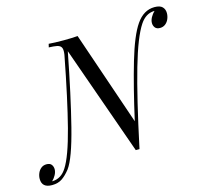

<svg xmlns="http://www.w3.org/2000/svg" viewBox="-188 -887 1175 1093"><g transform="rotate(-15 400.0 -340.0)"><path d="M872.1 -703.1Q872.1 -685.5 865.2 -668.9Q858.4 -652.3 845 -641.6Q831.5 -630.9 813 -630.9Q793 -630.9 783.9 -642.6Q774.9 -654.3 774.9 -669.9Q774.9 -686 784.2 -702.9Q793.5 -719.7 807.1 -732.9H804.2Q755.4 -731.4 722.2 -682.1Q677.7 -615.7 629.9 -449.2Q582 -282.7 521 4.9H499L271 -639.2Q222.7 -389.6 178.7 -215.8Q134.8 -42 95.2 11.2Q72.3 40.5 48.1 57.4Q23.9 74.2 -12.2 74.2Q-71.8 74.2 -71.8 22Q-71.8 4.9 -64.9 -11.5Q-58.1 -27.8 -44.9 -38.3Q-31.7 -48.8 -13.2 -48.8Q7.3 -48.8 16.1 -37.1Q24.9 -25.4 24.9 -9.8Q24.9 6.3 15.9 23.2Q6.8 40 -6.8 53.2H-3.9Q47.9 51.3 79.1 1Q117.7 -59.1 158.2 -215.6Q198.7 -372.1 247.1 -624Q249 -635.7 249 -646.5Q249 -663.1 241.9 -671.6Q234.9 -680.2 218.8 -683.6Q202.6 -687 171.9 -688L176.8 -708Q209 -705.1 266.1 -705.1Q312.5 -705.1 347.2 -708L536.1 -155.3Q579.1 -347.2 620.4 -487.8Q661.6 -628.4 704.1 -689.9Q748 -753.9 812 -753.9Q844.2 -753.9 858.2 -739.7Q872.1 -725.6 872.1 -703.1Z"/></g></svg>

Font: TypoPRO Playfair Display SC
Style: Italic
Weight: 400
Italic angle: -14°
Designer: Claus Eggers Sørensen
Foundry: Claus Eggers Sørensen
Version: Version 1.004;PS 001.004;hotconv 1.0.70;makeotf.lib2.5.58329